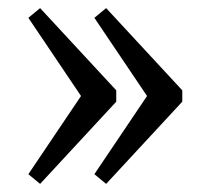

<svg xmlns="http://www.w3.org/2000/svg" viewBox="-20 -464 500 474"><path d="M430 -241V-213L242 -10L213 -34L343 -227L213 -420L242 -444ZM267 -241V-213L79 -10L50 -34L180 -227L50 -420L79 -444Z"/></svg>

Font: Mate
Style: Regular
Weight: 400
Designer: Eduardo Rodriguez Tunni
Foundry: Eduardo Rodriguez Tunni
Version: Version 1.002